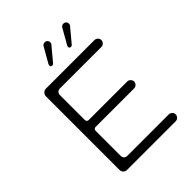

<svg xmlns="http://www.w3.org/2000/svg" viewBox="-241 -1007 1120 1120"><g transform="rotate(-45 319.0 -447.0)"><path d="M189 -378Q189 -378 507 -378Q519 -378 527.5 -369.5Q536 -361 536 -349.5Q536 -338 527.5 -329.5Q519 -321 507 -321H189Q183 -321 178.5 -316.5Q174 -312 174 -306V-98Q174 -86 181.5 -78.5Q189 -71 201 -71H543Q555 -71 563.5 -62.5Q572 -54 572 -42.5Q572 -31 563.5 -22.5Q555 -14 543 -14H142Q129 -14 120 -23Q111 -32 111 -45V-652Q111 -665 120.5 -674.5Q130 -684 142 -684H543Q555 -684 563.5 -675.5Q572 -667 572 -655.5Q572 -644 563.5 -635.5Q555 -627 543 -627H201Q189 -627 181.5 -619.5Q174 -612 174 -600V-393Q174 -387 179 -382Q183 -378 189 -378ZM500 -842Q500 -841 430 -758Q426 -753 419 -753Q413 -753 409 -756Q406 -760 406 -765Q406 -770 411 -779L462 -868Q468 -880 483 -880Q493 -880 499.5 -873.5Q506 -867 506 -857Q506 -847 500 -842ZM346 -842Q346 -841 276 -758Q272 -753 265 -753Q259 -753 255 -756Q252 -760 252 -765Q252 -770 257 -779L308 -868Q314 -880 329 -880Q339 -880 345.5 -873.5Q352 -867 352 -857Q352 -847 346 -842Z"/></g></svg>

Font: Kurewa Gothic CJK TC Regular
Style: Regular
Weight: 400
Designer: Max Yao
Foundry: Max-Everyday
Version: Version 1.071; ttfautohint (v1.8.3)